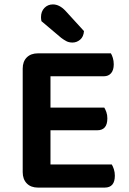

<svg xmlns="http://www.w3.org/2000/svg" viewBox="-20 -849 585 871"><path d="M152 2Q120 2 101.5 -17Q83 -36 83 -68V-538Q83 -570 101.5 -588.5Q120 -607 152 -607H483Q488 -599 492 -586Q496 -573 496 -557Q496 -531 484 -517Q472 -503 451 -503H209V-361H453Q458 -353 462.5 -340.5Q467 -328 467 -312Q467 -258 421 -258H209V-103H487Q492 -95 496.5 -81.5Q501 -68 501 -52Q501 2 455 2ZM168 -753Q166 -763 166 -771Q166 -797 181.5 -813Q197 -829 220 -829Q249 -829 276 -801L361 -708Q359 -682 343.5 -669Q328 -656 309 -656Q293 -656 281.5 -662Q270 -668 258 -677Z"/></svg>

Font: Baloo Bhaina 2 SemiBold
Style: Regular
Weight: 600
Designer: Yesha Goshar, Manish Minz, Shuchita Grover and Ek Type
Foundry: Ek Type
Version: Version 1.640;hotconv 1.0.111;makeotfexe 2.5.65597; ttfautoh